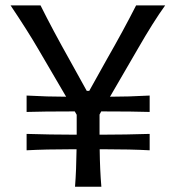

<svg xmlns="http://www.w3.org/2000/svg" viewBox="-20 -706 665 726"><path d="M501.5 -522 396 -340.3Q465.3 -340.3 545.9 -344.7V-282.7Q483.4 -284.7 373 -284.7H362.8L356.4 -272.9V-226.1V-196.8H373Q452.1 -196.8 545.9 -199.7V-137.7Q474.6 -141.6 373 -141.6H356.9Q357.9 -61.5 363.3 0H263.7Q268.6 -63.5 269.5 -141.6H253.4Q151.9 -141.6 80.6 -137.7V-199.7Q174.3 -196.8 253.4 -196.8H270V-226.1V-272L262.7 -284.7H253.4Q143.1 -284.7 80.6 -282.7V-344.7Q160.6 -340.3 230 -340.3L124 -521.5Q84.5 -589.4 20 -685.5H133.3Q178.7 -594.2 243.2 -479.5L308.1 -362.3H317.4L383.3 -480.5Q447.3 -592.3 494.6 -685.5H604.5Q560.1 -624 501.5 -522Z"/></svg>

Font: Commissioner Flair
Style: Regular
Weight: 400
Designer: Kostas Bartsokas
Foundry: Kostas Bartsokas
Version: Version 1.000